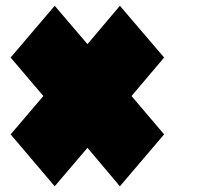

<svg xmlns="http://www.w3.org/2000/svg" viewBox="-20 -652 703 670"><path d="M552.7 -451.2 439 -316.9 552.7 -183.1 398.4 -2 285.2 -136.2 170.9 -2 17.1 -183.1 131.3 -316.9 17.1 -451.2 170.9 -631.8 285.2 -498 398.4 -631.8Z"/></svg>

Font: Coda Caption ExtraBold
Style: Regular
Weight: 800
Designer: vernon adams
Foundry: vernon adams
Version: Version 1.002